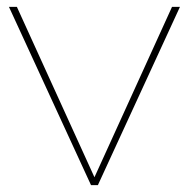

<svg xmlns="http://www.w3.org/2000/svg" viewBox="-20 -537 548 557"><path d="M6 -517H29L258 -14H250L479 -517H502L264 0H244Z"/></svg>

Font: iiserrat Thin
Style: Regular
Weight: 100
Designer: Akira Ohta
Foundry: Akira Ohta
Version: Version 1.200;Glyphs 3.3.1 (3343)